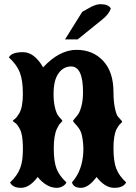

<svg xmlns="http://www.w3.org/2000/svg" viewBox="-20 -881 655 926"><path d="M81.5 24.9Q62 24.9 49.3 19Q32.7 10.7 28.8 -1.5Q62.5 -32.2 76.7 -68.8Q85.9 -92.8 88.6 -121.8Q91.3 -150.9 90.3 -177.5Q89.4 -204.1 86.9 -220.7Q83.5 -243.7 76.4 -257.1Q69.3 -270.5 64 -277.8Q57.6 -286.1 54 -287.6Q50.3 -289.1 41.5 -297.9Q41.5 -299.8 51.8 -307.6Q62 -315.4 73.2 -335Q90.3 -365.2 90.3 -429.2Q90.3 -493.2 75.7 -531.2Q61 -569.3 22.9 -604Q35.2 -629.4 90.8 -629.4Q145.5 -629.4 188 -556.2Q266.6 -640.6 349.1 -640.6Q428.2 -640.6 477.8 -587.2Q527.3 -533.7 527.3 -436.5Q527.3 -394.5 533.7 -362.5Q540 -330.6 548.3 -319.3Q555.7 -310.1 562.5 -303.2Q569.3 -296.4 569.3 -293.9Q569.3 -291.5 560.5 -283.9Q551.8 -276.4 542 -257.8Q527.3 -228 527.3 -166Q527.3 -104 540.5 -68.6Q553.7 -33.2 588.4 -1.5Q575.2 24.9 530.8 24.9Q486.3 24.9 445.8 -27.3Q406.7 24.9 370.6 24.9Q334 24.9 327.1 -1.5Q364.7 -43.9 376.5 -104Q388.2 -164.1 375.5 -225.6Q371.1 -247.1 360.8 -261.5Q350.6 -275.9 341.6 -284.9Q332.5 -293.9 332.5 -298.8Q332.5 -300.3 340.6 -309.3Q348.6 -318.4 356.4 -329.1Q365.2 -340.8 372.8 -369.6Q380.4 -398.4 380.4 -436.5Q380.4 -560.5 322.8 -560.5Q286.1 -560.5 262.2 -527.3Q238.3 -494.1 238.3 -427.7Q238.3 -389.6 245.1 -362.3Q252 -335 259.8 -324.7Q266.6 -314.9 273.7 -307.9Q280.8 -300.8 280.8 -298.3Q280.8 -296.4 271.7 -287.1Q262.7 -277.8 253.9 -258.8Q239.3 -226.1 239.3 -165Q239.3 -103.5 252.4 -68.4Q265.6 -33.2 300.3 -1.5Q296.9 8.3 283.4 16.6Q270 24.9 253.4 24.9Q205.1 24.9 161.6 -27.3Q122.6 24.9 81.5 24.9ZM293.5 -690.9 376.5 -823.7 397 -835.4 420.9 -848.6Q445.8 -860.8 464.8 -860.8Q502.4 -860.8 514.6 -840.3Q505.9 -813 474.1 -787.6L354.5 -690.9Z"/></svg>

Font: Sancreek
Style: Regular
Weight: 400
Designer: Vernon Adams
Foundry: Vernon Adams
Version: Version 1.100; ttfautohint (v1.8.4.7-5d5b)